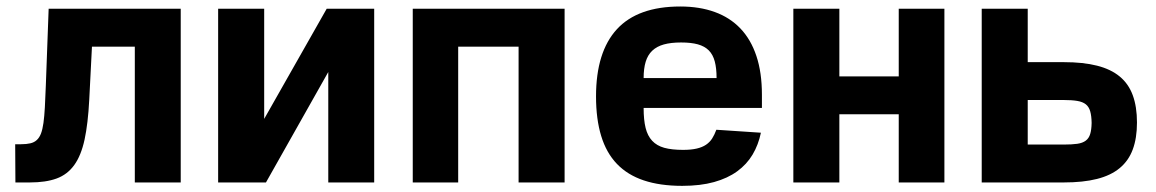

<svg xmlns="http://www.w3.org/2000/svg" viewBox="-20 -573 3631 603"><path d="M27.7 -120H45.8Q63.2 -120 75.3 -122.9Q87.4 -125.7 95.5 -133.2Q103.7 -140.6 108.7 -153.6Q113.6 -166.5 116.5 -187Q119.3 -207.4 120.9 -236.2Q122.5 -264.9 123.9 -304L132.8 -545.5H547.6V0H403.4V-426.5H268.8L260.3 -259.9Q256.4 -184.7 245.6 -134.6Q234.7 -84.5 213.2 -54.7Q191.8 -24.9 157.8 -12.4Q123.9 0 73.9 0H28.4Z M665.1 0V-545.5H809.7V-199.6L1006 -545.5H1155.2V0H1011V-346.9L815.3 0Z M1276.3 0V-545.5H1753.2V0H1608.7V-426.5H1419V0Z M1851.9 -270.2Q1851.9 -409.8 1917.4 -481.2Q1983 -552.6 2116.5 -552.6Q2177.2 -552.6 2224.8 -535.3Q2272.4 -518.1 2305.4 -483.5Q2338.4 -448.9 2355.6 -397Q2372.9 -345.2 2372.9 -275.6V-234H2001.4V-233.7Q2001.4 -196.4 2007.6 -171.3Q2013.8 -146.3 2028.2 -130.9Q2042.6 -115.4 2066.2 -108.8Q2089.8 -102.3 2125 -102.3Q2150.6 -102.3 2168 -106.4Q2185.4 -110.4 2197.3 -118.4Q2209.2 -126.4 2216.6 -138.1Q2224.1 -149.9 2229.8 -165.5L2369.7 -156.2Q2361.9 -118.3 2343.6 -87.5Q2325.3 -56.8 2295.3 -35Q2265.3 -13.1 2222.5 -1.2Q2179.7 10.7 2122.5 10.7Q2052.9 10.7 2002 -6.4Q1951 -23.4 1917.6 -58.2Q1884.2 -93 1868.1 -146Q1851.9 -198.9 1851.9 -270.2ZM2001.4 -327.8H2230.5Q2230.5 -358.7 2224.8 -380.1Q2219.1 -401.6 2206 -414.8Q2192.8 -427.9 2171.5 -433.8Q2150.2 -439.6 2119 -439.6Q2087 -439.6 2064.8 -433.4Q2042.6 -427.2 2028.4 -413.7Q2014.2 -400.2 2007.8 -378.9Q2001.4 -357.6 2001.4 -327.8Z M2471.6 0V-545.5H2616.1V-333.1H2802.6V-545.5H2946V0H2802.6V-214.1H2616.1V0Z M3207.7 -545.5V-377.8H3321Q3381.7 -377.8 3425.2 -366.8Q3468.8 -355.8 3496.6 -332.7Q3524.5 -309.7 3537.6 -273.8Q3550.8 -237.9 3550.8 -188.2Q3550.8 -139.2 3537.6 -103.7Q3524.5 -68.2 3496.6 -45.1Q3468.8 -22 3425.2 -11Q3381.7 0 3321 0H3063.2V-545.5ZM3207.7 -119H3321Q3346.6 -119 3363.5 -121.4Q3380.3 -123.9 3390.1 -131.4Q3399.9 -138.8 3403.9 -152.2Q3408 -165.5 3408.4 -187.1Q3408 -209.5 3403.9 -223.5Q3399.9 -237.6 3390.1 -245.4Q3380.3 -253.2 3363.5 -256Q3346.6 -258.9 3321 -258.9H3207.7Z"/></svg>

Font: Cannonade
Style: Bold
Weight: 700
Designer: Rasmus Andersson
Foundry: rsms
Version: Version 3.012;git-f93a4a705